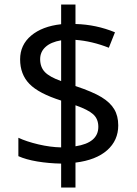

<svg xmlns="http://www.w3.org/2000/svg" viewBox="-20 -779 612 857"><path d="M507.8 -219.2Q507.8 -152.3 458.3 -108.4Q408.7 -64.5 316.9 -53.2V58.1H252.9V-48.8Q197.3 -49.8 146.2 -58.3Q95.2 -66.9 62 -82V-164.1Q98.6 -147 151.6 -134.5Q204.6 -122.1 252.9 -121.1V-330.1Q152.8 -361.8 111.3 -404.5Q69.8 -447.3 69.8 -514.2Q69.8 -578.6 119.1 -620.1Q168.5 -661.6 252.9 -670.9V-758.8H316.9V-671.9Q409.7 -669.4 493.2 -634.8L465.8 -565.9Q390.1 -595.7 316.9 -601.1V-395Q395 -368.7 433.3 -345.2Q471.7 -321.8 489.7 -291.7Q507.8 -261.7 507.8 -219.2ZM418.9 -212.9Q418.9 -248 396 -268.8Q373 -289.6 316.9 -309.1V-126Q418.9 -141.6 418.9 -212.9ZM159.2 -515.1Q159.2 -479.5 180.2 -457.5Q201.2 -435.5 252.9 -417V-599.1Q207 -591.3 183.1 -569.3Q159.2 -547.4 159.2 -515.1Z"/></svg>

Font: Noto Sans Malayalam
Style: Regular
Weight: 400
Designer: Monotype Design team
Foundry: Monotype Imaging Inc.
Version: Version 1.02